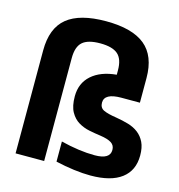

<svg xmlns="http://www.w3.org/2000/svg" viewBox="-119 -917 964 1032"><g transform="rotate(15 363.5 -400.5)"><path d="M58 -573Q58 -697 128.5 -754.5Q199 -812 345 -812Q491 -812 562 -754Q633 -696 633 -573V-436H530Q436 -436 436 -384Q436 -355 459.5 -344Q483 -333 530 -326Q567 -320 599.5 -310.5Q632 -301 656 -282.5Q680 -264 694 -235Q708 -206 708 -162Q708 -78 649 -33.5Q590 11 477 11Q435 11 384.5 4.5Q334 -2 282 -14V-126Q386 -100 471 -100Q556 -100 556 -152Q556 -178 535.5 -191Q515 -204 473 -210Q443 -214 410.5 -220.5Q378 -227 350 -243.5Q322 -260 304 -292Q286 -324 286 -379Q286 -452 336 -496.5Q386 -541 474 -549V-573Q474 -636 443.5 -662.5Q413 -689 345 -689Q277 -689 247 -662.5Q217 -636 217 -573V0H58Z"/></g></svg>

Font: Encode Sans Narrow
Style: Bold
Weight: 700
Designer: Pablo Impallari, Andres Torresi
Foundry: Pablo Impallari, Andres Torresi
Version: Version 1.000; ttfautohint (v1.00) -l 8 -r 50 -G 200 -x 14 -